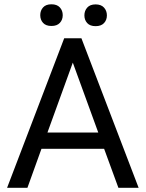

<svg xmlns="http://www.w3.org/2000/svg" viewBox="-20 -893 692 913"><path d="M475.1 -185.5H177.2L110.4 0H13.7L285.2 -710.9H367.2L639.2 0H543ZM205.6 -262.7H447.3L326.2 -595.2ZM171.4 -820.8Q171.4 -842.8 184.8 -857.7Q198.2 -872.6 224.6 -872.6Q251 -872.6 264.6 -857.7Q278.3 -842.8 278.3 -820.8Q278.3 -798.8 264.6 -784.2Q251 -769.5 224.6 -769.5Q198.2 -769.5 184.8 -784.2Q171.4 -798.8 171.4 -820.8ZM381.3 -819.8Q381.3 -841.8 394.8 -856.9Q408.2 -872.1 434.6 -872.1Q460.9 -872.1 474.6 -856.9Q488.3 -841.8 488.3 -819.8Q488.3 -797.9 474.6 -783.2Q460.9 -768.6 434.6 -768.6Q408.2 -768.6 394.8 -783.2Q381.3 -797.9 381.3 -819.8Z"/></svg>

Font: RobotoDraft
Style: Regular
Weight: 400
Version: Version 2.001101; 2014